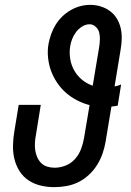

<svg xmlns="http://www.w3.org/2000/svg" viewBox="-20 -763 540 791"><path d="M203 8Q175 8 147.5 1.5Q120 -5 97.5 -20Q75 -35 60.5 -58Q46 -81 39.5 -107.5Q33 -134 33.5 -163Q34 -192 39 -221L57 -331H148L128 -207Q125 -192 124 -176Q123 -160 125 -145Q127 -130 133 -116Q139 -102 149.5 -91.5Q160 -81 174.5 -76.5Q189 -72 205 -72Q228 -72 250.5 -81Q273 -90 289 -108Q305 -126 313.5 -148Q322 -170 326 -193L349 -330Q322 -337 297 -350Q272 -363 251.5 -381Q231 -399 215.5 -422Q200 -445 190.5 -470.5Q181 -496 178 -525.5Q175 -555 180 -583Q184 -603 191 -623Q198 -643 209.5 -661.5Q221 -680 236.5 -695Q252 -710 271 -721Q290 -732 310.5 -737.5Q331 -743 351 -743Q374 -743 395 -736.5Q416 -730 433 -717.5Q450 -705 461 -687Q472 -669 477 -648Q482 -627 481.5 -604Q481 -581 477 -559L452 -407Q459 -408 465.5 -410Q472 -412 479 -415L465 -328Q458 -326 451.5 -325.5Q445 -325 439 -324L415 -179Q411 -155 402.5 -130.5Q394 -106 380 -83.5Q366 -61 346 -42.5Q326 -24 302.5 -12.5Q279 -1 253.5 3.5Q228 8 203 8ZM362 -410 389 -572Q391 -586 391.5 -601Q392 -616 388.5 -629.5Q385 -643 374 -653Q363 -663 349 -663Q333 -663 318 -653.5Q303 -644 293 -630.5Q283 -617 277 -601.5Q271 -586 269 -571Q265 -545 269.5 -519Q274 -493 286.5 -471.5Q299 -450 318.5 -434Q338 -418 362 -410Z"/></svg>

Font: Iosevka Curly Slab MdObl
Style: Regular
Weight: 500
Italic angle: -9°
Monospace: yes
Designer: Belleve Invis
Foundry: Belleve Invis
Version: Version 11.0.0; ttfautohint (v1.8.3)